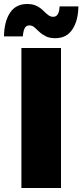

<svg xmlns="http://www.w3.org/2000/svg" viewBox="-37 -940 412 960"><path d="M70 0V-700H268V0ZM239 -749Q211 -749 192 -758.5Q173 -768 160 -780.5Q147 -793 135.5 -803Q124 -813 110 -813Q93 -813 86 -798Q79 -783 77 -758H-17Q-16 -832 13 -876Q42 -920 99 -920Q127 -920 146 -910.5Q165 -901 178 -888Q191 -875 203 -865.5Q215 -856 229 -856Q245 -856 252.5 -870Q260 -884 261 -908H355Q354 -837 325 -793Q296 -749 239 -749Z"/></svg>

Font: Montserrat Thin ExtraBold
Style: Regular
Weight: 800
Version: Version 9.000